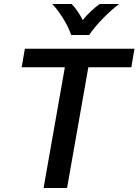

<svg xmlns="http://www.w3.org/2000/svg" viewBox="-20 -945 696 965"><path d="M306 -607H89L105 -700H656L640 -607H424L317 0H199ZM242 -925H340Q369 -896 396 -844Q412 -865 435.5 -887Q459 -909 481 -925H579Q546 -901 502 -857Q458 -813 428 -769H338Q322 -814 293.5 -858.5Q265 -903 242 -925Z"/></svg>

Font: KoHo SemiBold
Style: Italic
Weight: 600
Italic angle: -10°
Version: Version 1.000; ttfautohint (v1.6)